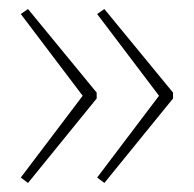

<svg xmlns="http://www.w3.org/2000/svg" viewBox="-20 -492 429 425"><path d="M363 -274 211 -87 195 -99 332 -280 195 -461 211 -472 363 -287ZM194 -274 42 -87 26 -99 163 -280 26 -461 42 -472 194 -287Z"/></svg>

Font: Noto Sans Hebrew Thin
Style: Regular
Weight: 250
Designer: Monotype Design Team
Foundry: Monotype Imaging Inc.
Version: Version 2.003